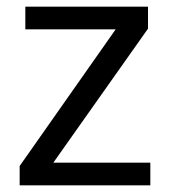

<svg xmlns="http://www.w3.org/2000/svg" viewBox="-20 -556 510 576"><path d="M431 0H39V-58L327 -468H56V-536H424V-470L140 -68H431Z"/></svg>

Font: ukorean85
Style: Book
Weight: 400
Designer: Jelle Bosma - Monotype Design Team
Foundry: Monotype Imaging Inc.
Version: Version 2.003